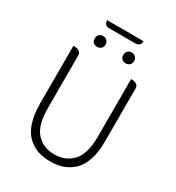

<svg xmlns="http://www.w3.org/2000/svg" viewBox="-230 -1125 1166 1274"><g transform="rotate(30 352.5 -487.5)"><path d="M257 -1Q215 -16 179 -49Q143 -82 123 -142Q103 -202 103 -285V-729Q163 -729 163 -689V-288Q163 -155 215 -98Q267 -41 352 -41Q438 -41 491 -98Q545 -155 545 -288V-729Q602 -729 602 -689V-285Q602 -202 582 -142Q562 -82 526 -49Q490 -16 447 -1Q404 13 352 13Q300 13 257 -1ZM212 -812Q201 -823 201 -842Q201 -861 212 -872Q224 -884 242 -884Q260 -884 272 -872Q284 -861 284 -842Q284 -824 272 -812Q260 -801 242 -801Q224 -801 212 -812ZM252 -948Q212 -948 212 -988H491Q491 -948 451 -948ZM431 -812Q420 -823 420 -842Q420 -861 431 -872Q443 -884 461 -884Q479 -884 491 -872Q503 -861 503 -842Q503 -824 491 -812Q479 -801 461 -801Q443 -801 431 -812Z"/></g></svg>

Font: Swei Half Moon CJK SC
Style: Light
Weight: 300
Version: Version 2.071